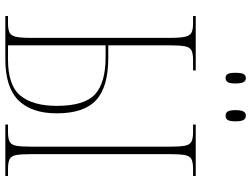

<svg xmlns="http://www.w3.org/2000/svg" viewBox="-131 -811 942 720"><g transform="rotate(90 340.0 -451.0)"><path d="M414 -826Q403 -826 398 -834Q393 -842 393 -863Q393 -884 398 -893Q403 -902 414 -902Q425 -902 430 -893Q435 -884 435 -863Q435 -842 430 -834Q425 -826 414 -826ZM273 -826Q262 -826 257.5 -834Q253 -842 253 -863Q253 -884 257.5 -893Q262 -902 273 -902Q283 -902 288 -893Q293 -884 293 -863Q293 -842 288 -834Q283 -826 273 -826ZM40 0V-10H67Q91 -10 102.5 -16Q114 -22 118 -40Q122 -58 122 -96V-616Q122 -654 118 -673Q114 -692 102.5 -698Q91 -704 66 -704H40V-714H244V-704H206Q181 -704 169 -698Q157 -692 153.5 -673Q150 -654 150 -616V-386H197Q306 -386 355.5 -340.5Q405 -295 405 -193Q405 -98 356 -49Q307 0 202 0ZM447 0V-10H475Q499 -10 511 -16Q523 -22 526.5 -40.5Q530 -59 530 -98V-616Q530 -654 526.5 -673Q523 -692 511 -698Q499 -704 475 -704H447V-714H640V-704H615Q589 -704 577 -698Q565 -692 561.5 -673Q558 -654 558 -616V-98Q558 -59 561.5 -40.5Q565 -22 577 -16Q589 -10 613 -10H640V0ZM203 -10Q301 -10 339 -57Q377 -104 377 -193Q377 -296 334 -336Q291 -376 194 -376H150V-10Z"/></g></svg>

Font: Noto Serif Display Condensed Thin
Style: Regular
Weight: 100
Width: 3
Designer: Monotype Design Team
Foundry: Monotype Imaging Inc.
Version: Version 2.009